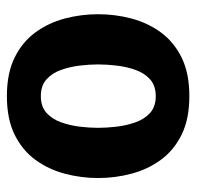

<svg xmlns="http://www.w3.org/2000/svg" viewBox="-26 -522 556 543"><g transform="rotate(-90 251.5 -250.0)"><path d="M20 -250Q20 -298 32.2 -344Q44.3 -390 71.2 -427Q98 -464 142.3 -486Q186.7 -508 251.7 -508Q316.7 -508 361 -486Q405.3 -464 432.2 -427Q459 -390 471.2 -344Q483.3 -298 483.3 -250Q483.3 -202 471.2 -156Q459 -110 432.2 -73Q405.3 -36 361 -14Q316.7 8 251.7 8Q186.7 8 142.3 -14Q98 -36 71.2 -73Q44.3 -110 32.2 -156Q20 -202 20 -250ZM162 -250Q162 -225.7 165.3 -197.5Q168.7 -169.3 177.7 -144Q186.7 -118.7 204.5 -102.8Q222.3 -87 251.7 -87Q281 -87 298.8 -102.8Q316.7 -118.7 325.7 -144Q334.7 -169.3 338 -197.5Q341.3 -225.7 341.3 -250Q341.3 -274.3 338 -302Q334.7 -329.7 325.7 -355Q316.7 -380.3 298.8 -396.2Q281 -412 251.7 -412Q222.3 -412 204.5 -396.2Q186.7 -380.3 177.7 -355Q168.7 -329.7 165.3 -302Q162 -274.3 162 -250Z"/></g></svg>

Font: Epunda Slab Light
Style: Regular
Weight: 300
Designer: Simon Atzbach
Foundry: typofactur
Version: Version 1.102